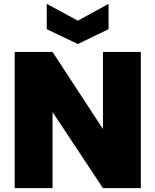

<svg xmlns="http://www.w3.org/2000/svg" viewBox="-20 -974 805 994"><path d="M709 -705V0H513L252 -394V0H56V-705H252L513 -306V-705ZM542 -954V-823L383 -746L222 -823V-954L383 -867Z"/></svg>

Font: SVN-Poppins ExtraBold
Style: Regular
Weight: 800
Designer: Ninad Kale (Devanagari), Jonny Pinhorn (Latin)
Foundry: Indian Type Foundry
Version: Version 3.002 2017; ttfautohint (v1.8.3)